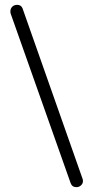

<svg xmlns="http://www.w3.org/2000/svg" viewBox="-20 -774 386 794"><path d="M23 -727C23 -723 23.3 -720 24 -718L272 -17C276 -5.7 284 0 296 0C303.3 0 309.7 -2.5 315 -7.5C320.3 -12.5 323 -18.3 323 -25C323 -28.3 322.7 -31 322 -33L73 -740C69 -749.3 61.7 -754 51 -754C43 -754 36.3 -751.5 31 -746.5C25.7 -741.5 23 -735 23 -727Z"/></svg>

Font: Terminal Dosis
Style: Book
Weight: 400
Designer: EdgarTolentino, PabloImpallari, IginoMarini
Foundry: EdgarTolentino, PabloImpallari, IginoMarini
Version: Version 1.006